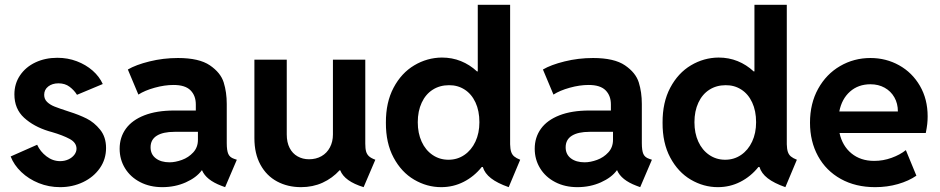

<svg xmlns="http://www.w3.org/2000/svg" viewBox="-20 -772 3915 800"><path d="M24.4 -120.1 134.8 -168.9Q147.5 -140.6 173.6 -120.6Q199.7 -100.6 230.5 -100.6Q249.5 -100.6 265.1 -107.9Q280.8 -115.2 289.8 -127.2Q298.8 -139.2 298.8 -152.3Q298.8 -177.7 270.3 -193.1Q241.7 -208.5 196.3 -221.7L182.6 -225.6Q120.6 -244.6 80.3 -281.5Q40 -318.4 40 -378.9Q40 -423.3 63.5 -458Q86.9 -492.7 127.7 -512Q168.5 -531.2 218.8 -531.2Q262.2 -531.2 300 -516.8Q337.9 -502.4 366 -477.8Q394 -453.1 408.2 -421.9L300.8 -377Q289.1 -396 270 -410.4Q251 -424.8 223.6 -424.8Q197.8 -424.8 180.9 -411.6Q164.1 -398.4 164.1 -377Q164.1 -358.9 176.3 -347.2Q188.5 -335.4 207.5 -327.9Q226.6 -320.3 268.6 -306.6Q309.1 -293.9 340.8 -278.1Q372.6 -262.2 397.2 -231.7Q421.9 -201.2 421.9 -155.3Q421.9 -108.4 396 -71.3Q370.1 -34.2 326.2 -13.2Q282.2 7.8 230.5 7.8Q183.6 7.8 141.6 -9Q99.6 -25.9 68.8 -55.2Q38.1 -84.5 24.4 -120.1Z M478.5 -152.3Q478.5 -199.7 504.4 -235.6Q530.3 -271.5 581.5 -291.5Q632.8 -311.5 706.1 -311.5H795.9V-336.9Q795.9 -373.5 773.7 -395.8Q751.5 -418 703.1 -418Q666 -418 624.5 -406.5Q583 -395 556.6 -377.9L512.7 -482.4Q545.9 -502 603 -516.1Q660.2 -530.3 721.7 -530.3Q809.6 -530.3 854.5 -499.8Q899.4 -469.2 912.1 -428.5Q924.8 -387.7 924.8 -338.9V-175.8Q924.8 -145 931.2 -130.6Q937.5 -116.2 955.1 -110.4L966.8 -106.4L918 7.8L902.3 2Q838.9 -22 821.8 -62.5H820.8Q798.8 -32.2 754.2 -12.2Q709.5 7.8 656.2 7.8Q604.5 7.8 564 -13.2Q523.4 -34.2 501 -70.8Q478.5 -107.4 478.5 -152.3ZM686.5 -95.7Q710.4 -95.7 738 -105.7Q765.6 -115.7 785.2 -137Q804.7 -158.2 804.7 -189.5V-222.7H707Q659.2 -222.7 633.3 -206.5Q607.4 -190.4 607.4 -158.2Q607.4 -128.9 629.2 -112.3Q650.9 -95.7 686.5 -95.7Z M1040 -196.3V-523.4H1174.8V-211.9Q1174.8 -178.7 1186.8 -155.5Q1198.7 -132.3 1220 -120.4Q1241.2 -108.4 1267.6 -108.4Q1296.9 -108.4 1319.6 -121.3Q1342.3 -134.3 1354.7 -158Q1367.2 -181.6 1367.2 -211.9V-523.4H1502V-173.8Q1502 -152.8 1505.4 -140.9Q1508.8 -128.9 1517.6 -120.8Q1526.4 -112.8 1543.9 -106.4L1495.1 7.8Q1415.5 -16.6 1397.5 -62.5H1395Q1364.7 -29.3 1324 -10.7Q1283.2 7.8 1234.4 7.8Q1178.7 7.8 1134.5 -15.9Q1090.3 -39.6 1065.2 -85.7Q1040 -131.8 1040 -196.3Z M1991.7 -76.2H1987.3Q1955.6 -36.6 1912.1 -14.4Q1868.7 7.8 1818.4 7.8Q1758.8 7.8 1705.6 -23.4Q1652.3 -54.7 1619.9 -115.5Q1587.4 -176.3 1587.9 -260.7Q1587.4 -345.2 1619.9 -406.5Q1652.3 -467.8 1706.1 -499.8Q1759.8 -531.7 1821.3 -532.2Q1863.8 -532.2 1900.6 -517.3Q1937.5 -502.4 1967.3 -474.6H1970.7V-752H2105.5V-170.9Q2106 -150.9 2109.9 -139.2Q2113.8 -127.4 2122.6 -120.1Q2131.3 -112.8 2147.5 -106.4L2099.6 7.8Q2052.2 -8.8 2025.9 -29.3Q1999.5 -49.8 1991.7 -76.2ZM1977.5 -262.7Q1977.5 -310.1 1961.2 -345.2Q1944.8 -380.4 1915.8 -398.9Q1886.7 -417.5 1850.6 -417Q1812.5 -417 1783 -398.2Q1753.4 -379.4 1737.1 -344.2Q1720.7 -309.1 1720.7 -262.7Q1720.7 -217.3 1736.8 -181.9Q1752.9 -146.5 1782.2 -126.5Q1811.5 -106.4 1848.6 -106.4Q1885.7 -106.4 1915 -126.5Q1944.3 -146.5 1960.9 -181.9Q1977.5 -217.3 1977.5 -262.7Z M2208 -152.3Q2208 -199.7 2233.9 -235.6Q2259.8 -271.5 2311 -291.5Q2362.3 -311.5 2435.5 -311.5H2525.4V-336.9Q2525.4 -373.5 2503.2 -395.8Q2481 -418 2432.6 -418Q2395.5 -418 2354 -406.5Q2312.5 -395 2286.1 -377.9L2242.2 -482.4Q2275.4 -502 2332.5 -516.1Q2389.6 -530.3 2451.2 -530.3Q2539.1 -530.3 2584 -499.8Q2628.9 -469.2 2641.6 -428.5Q2654.3 -387.7 2654.3 -338.9V-175.8Q2654.3 -145 2660.6 -130.6Q2667 -116.2 2684.6 -110.4L2696.3 -106.4L2647.5 7.8L2631.8 2Q2568.4 -22 2551.3 -62.5H2550.3Q2528.3 -32.2 2483.6 -12.2Q2439 7.8 2385.7 7.8Q2334 7.8 2293.5 -13.2Q2252.9 -34.2 2230.5 -70.8Q2208 -107.4 2208 -152.3ZM2416 -95.7Q2439.9 -95.7 2467.5 -105.7Q2495.1 -115.7 2514.6 -137Q2534.2 -158.2 2534.2 -189.5V-222.7H2436.5Q2388.7 -222.7 2362.8 -206.5Q2336.9 -190.4 2336.9 -158.2Q2336.9 -128.9 2358.6 -112.3Q2380.4 -95.7 2416 -95.7Z M3144.5 -76.2H3140.1Q3108.4 -36.6 3064.9 -14.4Q3021.5 7.8 2971.2 7.8Q2911.6 7.8 2858.4 -23.4Q2805.2 -54.7 2772.7 -115.5Q2740.2 -176.3 2740.7 -260.7Q2740.2 -345.2 2772.7 -406.5Q2805.2 -467.8 2858.9 -499.8Q2912.6 -531.7 2974.1 -532.2Q3016.6 -532.2 3053.5 -517.3Q3090.3 -502.4 3120.1 -474.6H3123.5V-752H3258.3V-170.9Q3258.8 -150.9 3262.7 -139.2Q3266.6 -127.4 3275.4 -120.1Q3284.2 -112.8 3300.3 -106.4L3252.4 7.8Q3205.1 -8.8 3178.7 -29.3Q3152.3 -49.8 3144.5 -76.2ZM3130.4 -262.7Q3130.4 -310.1 3114 -345.2Q3097.7 -380.4 3068.6 -398.9Q3039.6 -417.5 3003.4 -417Q2965.3 -417 2935.8 -398.2Q2906.2 -379.4 2889.9 -344.2Q2873.5 -309.1 2873.5 -262.7Q2873.5 -217.3 2889.6 -181.9Q2905.8 -146.5 2935.1 -126.5Q2964.4 -106.4 3001.5 -106.4Q3038.6 -106.4 3067.9 -126.5Q3097.2 -146.5 3113.8 -181.9Q3130.4 -217.3 3130.4 -262.7Z M3355 -260.7Q3355 -340.8 3388.9 -402.1Q3422.9 -463.4 3480.5 -496.8Q3538.1 -530.3 3606.9 -530.3Q3671.9 -530.3 3726.3 -500Q3780.8 -469.7 3813 -414.3Q3845.2 -358.9 3845.2 -287.1Q3845.2 -270.5 3843.5 -255.1Q3841.8 -239.7 3837.4 -217.8H3478Q3489.7 -164.1 3527.8 -132.8Q3565.9 -101.6 3622.6 -101.6Q3659.7 -101.6 3694.8 -114.3Q3730 -127 3754.4 -146.5L3798.3 -40Q3766.6 -18.1 3721.7 -5.1Q3676.8 7.8 3626.5 7.8Q3544.9 7.8 3483.4 -26.4Q3421.9 -60.5 3388.4 -121.6Q3355 -182.6 3355 -260.7ZM3721.2 -307.6Q3721.2 -340.8 3706.5 -366.5Q3691.9 -392.1 3666 -406.5Q3640.1 -420.9 3606.9 -420.9Q3556.2 -420.9 3521.7 -390.4Q3487.3 -359.9 3477.1 -307.6Z"/></svg>

Font: Reddit Sans Vanilla
Style: Bold
Weight: 700
Designer: Stephen Hutchings
Foundry: Reddit
Version: Version 1.013